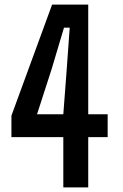

<svg xmlns="http://www.w3.org/2000/svg" viewBox="-20 -820 538 840"><path d="M257 0V-220H30V-314L208 -800H366V-320H451V-220H366V0ZM142 -320H257L272 -518L285 -699H260L206 -518Z"/></svg>

Font: Big Shoulders Text
Style: Bold
Weight: 700
Designer: Patric King
Foundry: XO Type Co
Version: Version 1.000; ttfautohint (v1.8.2)